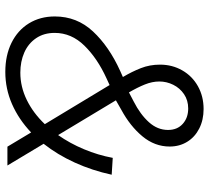

<svg xmlns="http://www.w3.org/2000/svg" viewBox="-52 -716 775 712"><g transform="rotate(90 336.0 -360.5)"><path d="M41.5 -175.8Q41.5 -257.8 97.2 -317.4Q152.8 -377 243.2 -418L266.1 -428.2Q246.1 -461.9 233.2 -494.9Q220.2 -527.8 220.2 -565.9Q220.2 -611.3 241.5 -648.4Q262.7 -685.5 300.3 -706.5Q337.9 -727.5 384.8 -727.5Q425.3 -727.5 457 -711.4Q488.8 -695.3 506.3 -666.7Q523.9 -638.2 523.9 -601.6Q523.9 -546.4 486.1 -500.7Q448.2 -455.1 387.7 -422.4L352.5 -402.3L481.4 -188Q512.2 -231.9 533.9 -283.9Q555.7 -335.9 565.9 -390.6L628.4 -386.7Q612.8 -314.5 583.5 -250Q554.2 -185.5 513.7 -134.3L594.2 0H524.4L471.7 -87.9Q423.3 -42 366.5 -17.1Q309.6 7.8 247.1 7.8Q186 7.8 139.4 -15.1Q92.8 -38.1 67.1 -79.8Q41.5 -121.6 41.5 -175.8ZM250 -47.9Q302.2 -47.9 351.1 -71.8Q399.9 -95.7 440.9 -138.7L295.9 -378.9L271.5 -367.7Q197.3 -334 149.9 -285.6Q102.5 -237.3 102.5 -175.3Q102.5 -135.3 122.1 -106.4Q141.6 -77.6 175 -62.7Q208.5 -47.9 250 -47.9ZM323.2 -450.7 356.9 -468.3Q404.8 -492.7 433.6 -524.7Q462.4 -556.6 462.4 -595.7Q462.4 -629.9 439.9 -650.1Q417.5 -670.4 382.8 -670.4Q352.5 -670.4 329.8 -655Q307.1 -639.6 294.9 -615Q282.7 -590.3 282.7 -563.5Q282.7 -537.1 293.7 -509.8Q304.7 -482.4 323.2 -450.7Z"/></g></svg>

Font: Reddit Sans Vanilla Light
Style: Italic
Weight: 300
Italic angle: -11.25°
Designer: Stephen Hutchings
Version: Version 1.013